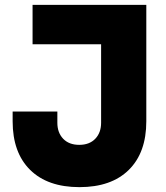

<svg xmlns="http://www.w3.org/2000/svg" viewBox="-20 -750 684 790"><path d="M32 -251V-291H216V-245Q216 -204 240 -179Q264 -154 306 -154Q348 -154 372 -179Q396 -204 396 -245V-568H114V-730H582V-251Q582 -122 510 -51Q438 20 307 20Q176 20 104 -51Q32 -122 32 -251Z"/></svg>

Font: Sora-SIA ExtraBold
Style: Regular
Weight: 800
Designer: Jonathan Barnbrook, Julián Moncada
Foundry: Barnbrook Fonts
Version: Version 2.000